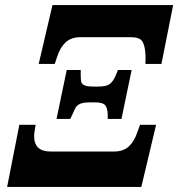

<svg xmlns="http://www.w3.org/2000/svg" viewBox="-20 -734 700 754"><path d="M186 -714H660L614 -483H551Q551 -489 551.5 -501Q552 -513 551 -522Q549 -556 538.5 -572Q528 -588 493 -588H297Q259 -588 237.5 -567.5Q216 -547 205 -513L195 -483H132ZM242 -459H297V-440Q297 -421 299 -412.5Q301 -404 311.5 -399Q322 -394 348 -394H365Q398 -394 411.5 -404.5Q425 -415 435 -439L443 -459H497L457 -267H403V-286Q402 -310 393 -321Q384 -332 352 -332H335Q309 -332 296.5 -327Q284 -322 279 -314.5Q274 -307 265 -286L256 -267H202ZM56 -244H120L116 -220Q114 -206 114 -200Q114 -139 178 -139H428Q465 -139 486.5 -159.5Q508 -180 519 -214L530 -244H593L535 0H8Z"/></svg>

Font: Noto Serif NarrowBlack
Style: Italic
Weight: 900
Width: 4
Italic angle: -12°
Designer: Monotype Design Team
Foundry: Monotype Imaging Inc.
Version: Version 1.001